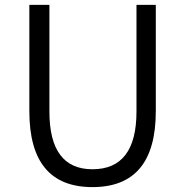

<svg xmlns="http://www.w3.org/2000/svg" viewBox="-20 -752 756 785"><path d="M100 -297V-732H182V-296Q182 -60 358 -60Q538 -60 538 -296V-732H617V-297Q617 13 358 13Q100 13 100 -297Z"/></svg>

Font: Source Han Sans CN Normal
Style: Regular
Weight: 350
Designer: Ryoko NISHIZUKA 西塚涼子 (kana, bopomofo & ideographs); Paul D. Hunt (Latin, Greek & Cyrillic); Sandoll Communications 산돌커뮤니
Foundry: Adobe
Version: Version 2.004;hotconv 1.0.118;makeotfexe 2.5.65603